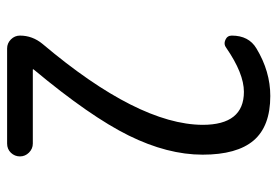

<svg xmlns="http://www.w3.org/2000/svg" viewBox="-140 -640 780 540"><g transform="rotate(90 250.0 -370.0)"><path d="M80.1 -36.1Q80.1 -71.3 103.5 -99.6Q330.1 -368.2 331.1 -549.8Q331.1 -666 238.3 -666Q186.5 -666 114.3 -616.2Q104.5 -608.4 92.3 -613.8Q80.1 -619.1 80.1 -631.8Q80.1 -679.7 116.2 -701.2Q180.7 -740.2 250 -740.2Q335 -740.2 375 -693.4Q415 -646.5 415 -549.8Q415 -451.2 361.3 -342.3Q307.6 -233.4 175.8 -75.2Q174.8 -74.2 174.8 -73.2Q174.8 -72.3 175.8 -72.3H383.8Q398.4 -72.3 409.2 -61.5Q419.9 -50.8 419.9 -36.1Q419.9 -21.5 409.7 -10.7Q399.4 0 383.8 0H116.2Q101.6 0 90.8 -10.7Q80.1 -21.5 80.1 -36.1Z"/></g></svg>

Font: Rounded Mgen+ 1m regular
Style: Regular
Weight: 400
Designer: [Source Han Sans]
Ryoko NISHIZUKA  (kana & ideographs); Paul D. Hunt (Latin, Greek & Cyrillic); Wenlong ZHANG  (bopomofo
Version: Version 1.059.20150602